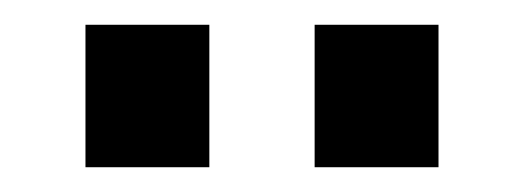

<svg xmlns="http://www.w3.org/2000/svg" viewBox="-20 -717 423 155"><path d="M234 -582V-697H334V-582ZM49 -582V-697H149V-582Z"/></svg>

Font: Hanken Grotesk
Style: Regular
Weight: 400
Designer: Alfredo Marco Pradil
Foundry: Hanken Design Co.
Version: Version 3.013